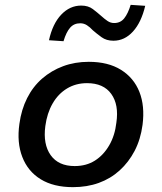

<svg xmlns="http://www.w3.org/2000/svg" viewBox="-20 -763 667 792"><path d="M281 9Q201 9 148 -23.5Q95 -56 72 -115.5Q49 -175 60 -252Q68 -311 92 -358.5Q116 -406 154 -439Q192 -472 240.5 -490Q289 -508 346 -508Q426 -508 479 -475Q532 -442 555 -384Q578 -326 568 -248Q560 -188 535.5 -141Q511 -94 473.5 -60Q436 -26 387.5 -8.5Q339 9 281 9ZM288 -78Q336 -78 371.5 -100.5Q407 -123 430.5 -163.5Q454 -204 460 -257Q471 -331 439 -375.5Q407 -420 339 -420Q293 -420 256.5 -398Q220 -376 197 -336Q174 -296 167 -243Q157 -168 189 -123Q221 -78 288 -78ZM242 -593 182 -597Q197 -665 232.5 -702.5Q268 -740 315 -740Q344 -740 363 -725.5Q382 -711 399 -696Q411 -685 423.5 -676.5Q436 -668 451 -668Q477 -668 492.5 -687.5Q508 -707 519 -743L579 -739Q563 -671 528.5 -633Q494 -595 448 -595Q419 -595 399 -609.5Q379 -624 363 -638Q351 -651 338.5 -659Q326 -667 311 -667Q285 -667 269 -648.5Q253 -630 242 -593Z"/></svg>

Font: Nunito Sans 7pt SemiBold
Style: Italic
Weight: 600
Italic angle: -9°
Designer: Vernon Adams
Foundry: Vernon Adams
Version: Version 3.101;gftools[0.9.27]